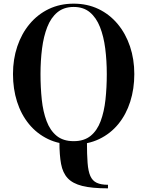

<svg xmlns="http://www.w3.org/2000/svg" viewBox="-20 -780 804 1050"><path d="M570.5 250Q482.5 250 429.8 236.8Q377 223.5 350 194.2Q323 165 314 116.5Q305 68 305 -2.5Q343 4 380.5 4Q418 4 455.5 -2.5Q455.5 65.5 459 111Q462.5 156.5 474 182.5Q485.5 208.5 508.8 219.5Q532 230.5 570.5 230.5ZM383 10Q304 10 242.8 -19.5Q181.5 -49 138.5 -101.5Q95.5 -154 73.2 -224Q51 -294 51 -375Q51 -456 74.5 -526Q98 -596 142 -648.8Q186 -701.5 247 -730.8Q308 -760 383 -760Q457.5 -760 518.5 -730.8Q579.5 -701.5 623.5 -648.8Q667.5 -596 691 -526Q714.5 -456 714.5 -375Q714.5 -294 692.2 -224Q670 -154 627 -101.5Q584 -49 522.5 -19.5Q461 10 383 10ZM383 -8Q440 -8 475.8 -37.2Q511.5 -66.5 530.5 -117.8Q549.5 -169 556.8 -235.2Q564 -301.5 564 -375Q564 -448.5 555.5 -514.8Q547 -581 526.8 -632.2Q506.5 -683.5 471.5 -712.8Q436.5 -742 383 -742Q329.5 -742 294 -712.8Q258.5 -683.5 238.5 -632.2Q218.5 -581 210 -514.8Q201.5 -448.5 201.5 -375Q201.5 -301.5 208.5 -235.2Q215.5 -169 234.8 -117.8Q254 -66.5 289.8 -37.2Q325.5 -8 383 -8Z"/></svg>

Font: Bodoni Moda 11pt SemiBold
Style: Regular
Weight: 600
Designer: Owen Earl
Foundry: indestructible type
Version: Version 2.004